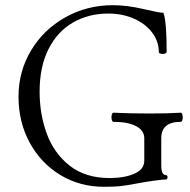

<svg xmlns="http://www.w3.org/2000/svg" viewBox="-20 -696 723 729"><path d="M50.3 -329.1Q50.3 -424.8 97.9 -504.4Q145.5 -584 227.8 -630.1Q310.1 -676.3 408.7 -676.3Q462.9 -676.3 524.9 -661.6Q559.6 -653.8 575.7 -650.6Q591.8 -647.5 600.6 -647.5Q612.8 -612.3 612.8 -500Q612.8 -495.6 608.6 -493.4Q604.5 -491.2 598.6 -491.2Q592.3 -491.2 587.4 -493.2Q582.5 -495.1 583 -498Q583 -539.1 557.6 -572.5Q532.2 -606 488.5 -625.2Q444.8 -644.5 391.1 -644.5Q316.4 -644.5 257.3 -610.6Q198.2 -576.7 164.3 -509.8Q130.4 -442.9 130.4 -348.1Q130.4 -262.7 157.7 -188.2Q185.1 -113.8 244.6 -66.9Q304.2 -20 396.5 -20Q452.1 -20 490 -36.4Q527.8 -52.7 527.8 -86.4V-170.9Q527.8 -200.7 496.8 -217Q465.8 -233.4 410.6 -233.4Q407.2 -233.4 405.3 -238.5Q403.3 -243.7 403.3 -251Q403.3 -258.3 405.3 -263.2Q407.2 -268.1 410.6 -268.1Q466.3 -265.1 550.3 -265.1Q620.1 -265.1 666 -268.1Q669.9 -268.1 671.9 -262.9Q673.8 -257.8 673.8 -250.5Q673.8 -243.2 671.9 -238.3Q669.9 -233.4 666 -233.4Q592.3 -233.4 592.3 -170.9V-67.9Q592.3 -31.2 609.4 -31.2Q616.2 -31.2 616.2 -22.9Q616.2 -19.5 614.5 -17.1Q612.8 -14.6 609.9 -14.6Q598.6 -14.6 565.2 -10Q531.7 -5.4 506.3 -0.5Q456.5 8.8 434.3 11Q412.1 13.2 374.5 13.2Q283.2 13.2 209.2 -31.5Q135.3 -76.2 92.8 -154.3Q50.3 -232.4 50.3 -329.1Z"/></svg>

Font: JuniusX Light
Style: Regular
Weight: 300
Designer: Peter S. Baker
Foundry: Briery Creek Software
Version: Version 1.008